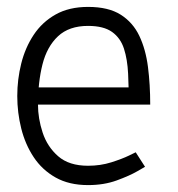

<svg xmlns="http://www.w3.org/2000/svg" viewBox="-20 -528 515 556"><path d="M235 -508V-453Q180 -453 148 -423Q116 -393 103 -341.5Q90 -290 90 -225L30 -250Q30 -298 41.5 -344Q53 -390 77.5 -427Q102 -464 141 -486Q180 -508 235 -508ZM373 -87 400 -45Q400 -45 377.5 -32Q355 -19 318 -5.5Q281 8 235 8V-48Q271 -48 302.5 -58Q334 -68 353.5 -77.5Q373 -87 373 -87ZM30 -250 90 -225Q90 -185 103.5 -144Q117 -103 148.5 -75.5Q180 -48 235 -48V8Q180 8 141 -14Q102 -36 77.5 -73Q53 -110 41.5 -156Q30 -202 30 -250ZM74 -275H405L415 -225H74ZM235 -508Q294 -508 329.5 -485.5Q365 -463 383.5 -424Q402 -385 408.5 -334Q415 -283 415 -225H353Q353 -273 351 -314.5Q349 -356 339 -387Q329 -418 304.5 -435.5Q280 -453 235 -453Z"/></svg>

Font: Epunda Slab Light
Style: Regular
Weight: 300
Designer: Simon Atzbach
Foundry: typofactur
Version: Version 1.102